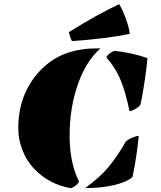

<svg xmlns="http://www.w3.org/2000/svg" viewBox="-20 -915 790 944"><path d="M616.7 -368.7Q598.1 -459.5 573.7 -519.8Q549.3 -580.1 503.4 -632.3Q504.4 -641.1 520 -652.8Q535.6 -664.6 546.4 -664.6Q631.3 -655.3 704.6 -629.4Q703.6 -601.1 692.4 -523.9Q681.2 -446.8 670.4 -401.4Q668.5 -393.6 648.4 -381.1Q628.4 -368.7 616.7 -368.7ZM662.1 -246.6Q652.8 -145.5 631.3 -44.4Q604 -20 541.5 -5.1Q479 9.8 398.4 9.8Q469.2 -41 512 -92Q554.7 -143.1 598.6 -218.8Q609.4 -229.5 629.6 -238Q649.9 -246.6 662.1 -246.6ZM368.2 -23.4Q368.2 -16.1 352.5 -3.2Q336.9 9.8 325.2 9.8Q220.2 -9.3 147 -85.9Q111.3 -123.5 90.6 -176Q69.8 -228.5 69.8 -287.8Q69.8 -347.2 84.5 -402.6Q99.1 -458 130.6 -508.1Q162.1 -558.1 207 -595.7Q303.7 -677.2 455.6 -677.2Q467.3 -677.2 474.1 -676.8Q402.8 -615.2 362.5 -499.3Q322.3 -383.3 322.3 -248.8Q322.3 -114.3 368.2 -23.4ZM333.5 -712.9Q324.2 -731.9 318.4 -756.8Q456.1 -843.3 565.9 -894.5Q583.5 -865.2 599.4 -821.5Q615.2 -777.8 617.7 -748.5Q505.9 -725.1 333.5 -712.9Z"/></svg>

Font: Emblema One
Style: Regular
Weight: 400
Designer: Riccardo De Franceschi
Foundry: Riccardo De Franceschi
Version: Version 1.003